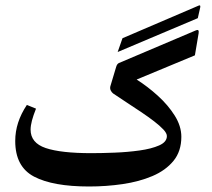

<svg xmlns="http://www.w3.org/2000/svg" viewBox="-20 -660 775 701"><path d="M478.9 -369.6 691.6 -458 705.2 -538.7Q707.7 -554.5 695.6 -549.3L414.7 -430.1Q407.4 -427.2 404.1 -415.8L382.8 -344.7Q381 -336.6 384.3 -329.8Q387.6 -323.1 392.7 -319Q415.8 -303.3 442.6 -285.8Q469.4 -268.4 495.2 -251Q521.1 -233.6 542.4 -217.3Q563.6 -201 576.5 -187.2Q589.3 -173.5 589.3 -163.2Q589.3 -141.5 561.1 -129.1Q532.8 -116.6 489.4 -110.6Q445.9 -104.5 398.6 -102.7Q351.3 -100.8 313.5 -100.8Q202.1 -100.8 146.9 -119.5Q91.7 -138.2 91.7 -186.7Q91.7 -200.6 96.6 -219.7Q101.6 -238.7 111.5 -263.3L78.1 -276.9Q56.8 -245 46.2 -212.3Q35.6 -179.7 35.6 -145.2Q35.6 -51.3 104.3 -15.2Q173.1 20.9 305.1 20.9Q368.2 20.9 428.1 12.1Q488.1 3.3 536.5 -17.2Q584.9 -37.8 613.5 -72.8Q642.1 -107.8 642.1 -160.6Q642.1 -199.5 617.9 -238Q593.7 -276.5 556.3 -310.4Q518.9 -344.3 478.9 -369.6ZM711 -632.9Q712.9 -643.2 705.2 -639.5L427.2 -520.4L409.6 -470.1L702.2 -593.7Z"/></svg>

Font: Parastoo
Style: Regular
Weight: 400
Foundry: Saber Rastikerdar (saber.rastikerdar@gmail.com)
Version: Version 3.000